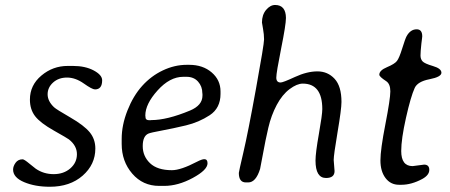

<svg xmlns="http://www.w3.org/2000/svg" viewBox="-20 -730 1776 758"><path d="M98.1 -336.9Q98.1 -393.6 143.3 -431.6Q188.5 -469.7 247.1 -469.7H268.6Q316.4 -469.7 349.9 -451.9Q383.3 -434.1 383.3 -413.1Q383.3 -377 355 -377Q343.8 -377 310.8 -400.4Q277.8 -423.8 244.6 -423.8Q211.4 -423.8 189.7 -404.3Q168 -384.8 168 -357.7Q168 -330.6 193.4 -306.6Q202.1 -298.3 257.1 -266.6Q312 -234.9 334.2 -207.8Q356.4 -180.7 356.4 -143.6Q356.4 -80.6 306.4 -36.6Q256.3 7.3 176.8 7.3Q118.2 7.3 75 -11Q31.7 -29.3 31.7 -60.5Q31.7 -73.7 41.5 -87.4Q51.3 -101.1 69.3 -101.1Q75.7 -101.1 96.4 -83.7Q117.2 -66.4 121.1 -64Q152.3 -42.5 191.9 -42.5Q231.4 -42.5 257.6 -65.2Q283.7 -87.9 283.7 -121.3Q283.7 -154.8 252 -179.7Q246.6 -184.1 192.9 -214.4Q139.2 -244.6 118.7 -271.2Q98.1 -297.9 98.1 -336.9Z M716.3 -426.8H703.6Q650.4 -426.8 602.1 -373Q553.7 -319.3 553.7 -273.9L554.2 -271V-268.6Q554.2 -255.4 568.4 -255.4H574.2L577.6 -255.9Q639.6 -255.9 730 -293.5Q779.3 -314 779.3 -352.5V-358.9L778.8 -362.3Q778.8 -388.7 762 -407.7Q745.1 -426.8 716.3 -426.8ZM628.4 3.9H608.4Q543.9 3.9 502.2 -44.4Q460.4 -92.8 460.4 -161.6V-181.6Q460.4 -236.3 483.2 -293.9Q505.9 -351.6 541.3 -390.9Q576.7 -430.2 623 -452.1Q669.4 -474.1 717.3 -474.1H727.1Q780.8 -474.1 815.7 -444.1Q850.6 -414.1 850.6 -369.1V-359.4Q850.6 -303.2 807.9 -275.1Q765.1 -247.1 713.9 -234.9Q662.6 -222.7 618.7 -214.6Q574.7 -206.5 565.9 -202.6Q543.5 -192.9 543.5 -153.1Q543.5 -113.3 572.3 -85.7Q601.1 -58.1 658.7 -58.1Q693.8 -58.1 757.3 -91.3Q777.3 -101.6 786.6 -101.6Q799.3 -101.6 799.3 -85.4Q799.3 -59.1 741.2 -27.6Q683.1 3.9 628.4 3.9Z M1066.4 -710.4Q1108.4 -710 1108.9 -659.2Q1108.9 -632.8 1089.8 -537.8Q1070.8 -442.9 1070.8 -423.6Q1070.8 -404.3 1087.9 -404.3Q1097.2 -404.3 1144.8 -426.3Q1192.4 -448.2 1233.2 -448.2Q1273.9 -448.2 1301 -418.9Q1328.1 -389.6 1328.1 -327.6Q1328.1 -299.3 1312.7 -208.5Q1297.4 -117.7 1297.4 -98.6L1300.8 -54.7Q1300.8 -27.3 1267.1 -27.3Q1225.6 -27.3 1225.6 -96.2Q1225.6 -126 1239 -201.7Q1252.4 -277.3 1252.4 -299.3Q1252.4 -399.9 1175.3 -399.9Q1152.3 -399.9 1123.3 -378.2Q1094.2 -356.4 1072.5 -315.7Q1050.8 -274.9 1039.3 -225.6Q1027.8 -176.3 1018.1 -122.1Q1008.3 -67.9 1006.8 -63Q990.2 -9.8 960 -9.8H950.7Q922.9 -9.8 922.9 -47.4Q922.9 -51.8 940.9 -128.7Q959 -205.6 990.7 -380.4Q1022.5 -555.2 1022.5 -574.5Q1022.5 -593.8 1018.3 -616.9Q1014.2 -640.1 1014.2 -641.1Q1014.2 -671.4 1030.5 -690.9Q1046.9 -710.4 1066.4 -710.4Z M1608.9 -74.2 1654.3 -80.1Q1674.8 -80.1 1674.8 -59.3Q1674.8 -38.6 1647 -23.4Q1604.5 -0.5 1564.5 -0.5H1555.7Q1522 -0.5 1502 -27.1Q1481.9 -53.7 1481.9 -96.7Q1481.9 -139.6 1501.5 -239.7Q1521 -339.8 1521 -369.4Q1521 -398.9 1504.4 -409.7Q1477.5 -427.2 1477.5 -435.1Q1477.5 -452.1 1507.8 -464.8Q1538.1 -477.5 1547.1 -489.3Q1556.2 -501 1567.9 -538.8Q1579.6 -576.7 1585.4 -587.4Q1600.6 -614.3 1625 -614.3Q1647 -614.3 1647 -586.4L1646 -577.1L1643.6 -558.1Q1640.1 -525.4 1640.1 -511Q1640.1 -496.6 1648.2 -487.8Q1656.2 -479 1689.5 -469.2Q1722.7 -459.5 1722.7 -442.9Q1722.7 -426.3 1675.8 -417.2Q1628.9 -408.2 1617.2 -382.8Q1601.6 -348.6 1582.8 -264.9Q1564 -181.2 1564 -133.8Q1564 -74.2 1608.9 -74.2Z"/></svg>

Font: Averia Libre Light
Style: Italic
Weight: 300
Italic angle: -8.5°
Version: Version 1.002